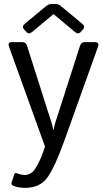

<svg xmlns="http://www.w3.org/2000/svg" viewBox="-20 -720 523 944"><path d="M97.2 -577.1Q85.9 -589.8 103 -604L203.6 -687.5Q218.8 -700.2 231 -700.2H255.4Q267.6 -700.2 282.7 -687.5L383.3 -604Q400.4 -589.8 389.2 -577.1L376 -562Q364.7 -549.3 348.1 -563L243.7 -650.4H242.7L138.2 -563Q121.6 -549.3 110.4 -562ZM24.9 -488.8Q16.1 -512.7 38.1 -512.7H91.3Q107.4 -512.7 113.3 -493.7L215.8 -171.4Q220.2 -158.2 229.2 -130.1Q238.3 -102.1 242.2 -80.1H243.2Q247.1 -102.1 252.7 -119.9Q258.3 -137.7 269.5 -171.4L373 -493.7Q379.4 -512.7 395 -512.7H448.2Q470.2 -512.7 461.4 -488.8L296.9 -29.8Q250.5 99.6 213.9 151.6Q177.2 203.6 104.5 203.6Q66.4 203.6 43.9 192.4Q33.7 187.5 37.1 177.2L49.8 137.7Q53.2 127.4 63 131.8Q83 140.1 101.6 140.1Q135.7 140.1 157.2 103.3Q178.7 66.4 191.4 29.3L201.2 0.5Z"/></svg>

Font: Istok
Style: Regular
Weight: 500
Designer: Andrey V. Panov
Foundry: Andrey V. Panov
Version: Version 1.0.3